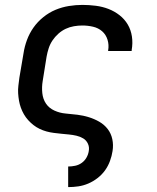

<svg xmlns="http://www.w3.org/2000/svg" viewBox="-20 -548 640 783"><path d="M258 215V131H259Q272 131 286.5 128Q301 125 313 116.5Q325 108 332.5 95Q340 82 342 68Q345 52 338.5 38Q332 24 319.5 16.5Q307 9 292 5.5Q277 2 261.5 0.5Q246 -1 230.5 -2.5Q215 -4 199.5 -6Q184 -8 169.5 -12Q155 -16 141.5 -22.5Q128 -29 116.5 -38Q105 -47 95 -58Q85 -69 77.5 -82Q70 -95 65 -109Q60 -123 57.5 -137.5Q55 -152 54 -167.5Q53 -183 55 -199Q57 -215 59 -231L76 -331Q80 -358 90 -385Q100 -412 116.5 -435.5Q133 -459 156.5 -478Q180 -497 206.5 -508Q233 -519 261 -523.5Q289 -528 316 -528Q343 -528 370.5 -524.5Q398 -521 422.5 -511.5Q447 -502 467.5 -486Q488 -470 501 -448Q514 -426 518 -399Q522 -372 517 -344Q517 -343 517 -342Q517 -341 517 -340H421Q421 -341 421 -341.5Q421 -342 421 -342Q425 -365 418.5 -386Q412 -407 396.5 -420.5Q381 -434 359.5 -439Q338 -444 316 -444Q299 -444 281.5 -441Q264 -438 248 -430.5Q232 -423 218 -410.5Q204 -398 194 -383Q184 -368 178.5 -351Q173 -334 170 -317L154 -217Q150 -193 152.5 -168.5Q155 -144 167.5 -125.5Q180 -107 202 -97Q224 -87 248 -85Q272 -83 296 -80Q320 -77 342.5 -70Q365 -63 385 -51.5Q405 -40 419 -22Q433 -4 438 19.5Q443 43 439 68Q436 88 428.5 108.5Q421 129 408.5 146.5Q396 164 378 178Q360 192 340 200.5Q320 209 299.5 212Q279 215 259 215Z"/></svg>

Font: Iosevka SS04 Md Ex Obl
Style: Regular
Weight: 500
Width: 7
Italic angle: -9°
Monospace: yes
Designer: Belleve Invis
Foundry: Belleve Invis
Version: Version 19.0.0; ttfautohint (v1.8.4)